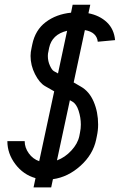

<svg xmlns="http://www.w3.org/2000/svg" viewBox="-20 -748 507 813"><path d="M225.6 -437 264.2 -617.7Q200.2 -602.5 188 -545.4L185.1 -530.3Q182.6 -521.5 182.6 -511.2Q182.6 -489.3 191.2 -470.5Q199.7 -451.7 208 -446.8ZM275.9 -323.7 221.2 -68.8Q255.4 -81.5 282.2 -110.6Q309.1 -139.6 315.9 -171.9L318.8 -187Q322.3 -203.1 322.3 -220.7Q322.3 -249.5 313 -278.8Q303.7 -308.1 286.1 -317.9ZM196.8 45.4H122.1L130.4 6.3Q78.6 -8.3 44.9 -53Q11.2 -97.7 11.2 -150.4H84.5Q84.5 -123 101.8 -98.9Q119.1 -74.7 146 -65.4L209.5 -361.3L170.9 -383.3Q147 -397 128.2 -434.1Q109.4 -471.2 109.4 -511.2Q109.4 -527.3 113.8 -545.9L116.7 -560.1Q129.4 -621.1 173.8 -654.5Q218.3 -688 280.8 -694.3L287.6 -728H362.3L354.5 -691.9Q401.9 -682.6 432.4 -653.8Q462.9 -625 467.3 -578.1L394 -571.3Q389.6 -611.8 339.4 -620.6L292 -398.9L322.3 -381.3Q357.9 -361.3 376.7 -317.4Q395.5 -273.4 395.5 -220.7Q395.5 -195.8 390.1 -171.4L387.2 -157.2Q374 -93.8 320.8 -45.9Q267.6 2 204.1 10.7Z"/></svg>

Font: Anka/Coder Narrow
Style: Italic
Weight: 400
Width: 3
Italic angle: -12°
Monospace: yes
Version: Version 001.100